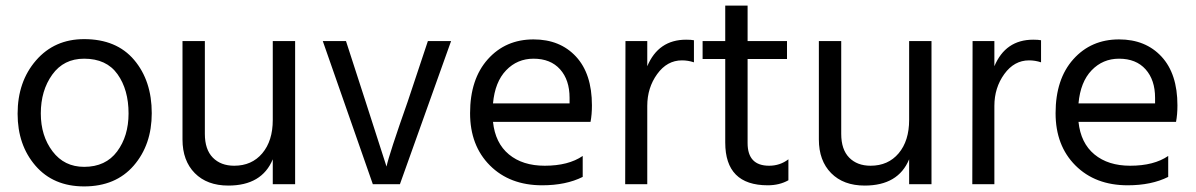

<svg xmlns="http://www.w3.org/2000/svg" viewBox="-20 -656 4280 687"><path d="M523 -251Q523 -138 458.5 -63.5Q394 11 281 11Q171 11 107 -63Q43 -137 43 -249Q43 -364 109 -440Q175 -516 281 -516Q397 -516 460 -441.5Q523 -367 523 -251ZM126 -250Q126 -170 168 -114.5Q210 -59 281 -59Q358 -59 399 -114Q440 -169 440 -250Q440 -335 400.5 -390.5Q361 -446 281 -446Q208 -446 167 -389Q126 -332 126 -250Z M1036 3H956V-86Q917 8 797 8Q721 8 677 -36.5Q633 -81 633 -157V-509H713V-177Q713 -121 741.5 -92Q770 -63 818 -63Q881 -63 918.5 -107.5Q956 -152 956 -227V-509H1036Z M1411 3H1314L1135 -509H1218L1288 -293L1363 -60Q1372 -103 1439 -293L1511 -509H1594Z M2065 -23Q2005 7 1920 7Q1804 7 1733 -64Q1662 -135 1662 -251Q1662 -373 1725.5 -444Q1789 -515 1889 -515Q1984 -515 2041 -453.5Q2098 -392 2098 -279Q2098 -246 2093 -220H1744Q1752 -144 1801 -103.5Q1850 -63 1929 -63Q2014 -63 2065 -98ZM1889 -446Q1831 -446 1791 -404.5Q1751 -363 1744 -286H2018V-306Q2018 -370 1984 -408Q1950 -446 1889 -446Z M2296 3H2217L2218 -509H2296V-419Q2336 -514 2435 -514Q2453 -514 2463 -512V-433Q2442 -440 2420 -440Q2367 -440 2331.5 -391Q2296 -342 2296 -277Z M2801 -11Q2769 7 2727 7Q2575 7 2575 -146V-445H2494V-509H2575V-636H2655V-509H2796V-445H2655V-144Q2655 -63 2732 -63Q2771 -63 2801 -86Z M3313 3H3233V-86Q3194 8 3074 8Q2998 8 2954 -36.5Q2910 -81 2910 -157V-509H2990V-177Q2990 -121 3018.5 -92Q3047 -63 3095 -63Q3158 -63 3195.5 -107.5Q3233 -152 3233 -227V-509H3313Z M3538 3H3459L3460 -509H3538V-419Q3578 -514 3677 -514Q3695 -514 3705 -512V-433Q3684 -440 3662 -440Q3609 -440 3573.5 -391Q3538 -342 3538 -277Z M4160 -23Q4100 7 4015 7Q3899 7 3828 -64Q3757 -135 3757 -251Q3757 -373 3820.5 -444Q3884 -515 3984 -515Q4079 -515 4136 -453.5Q4193 -392 4193 -279Q4193 -246 4188 -220H3839Q3847 -144 3896 -103.5Q3945 -63 4024 -63Q4109 -63 4160 -98ZM3984 -446Q3926 -446 3886 -404.5Q3846 -363 3839 -286H4113V-306Q4113 -370 4079 -408Q4045 -446 3984 -446Z"/></svg>

Font: Hind Siliguri Fixed
Style: Regular
Weight: 400
Designer: Jyotish Sonowal
Foundry: Indian Type Foundry
Version: Version 1.001;October 28, 2021;FontCreator 12.0.0.2565 64-bi